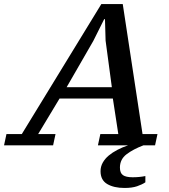

<svg xmlns="http://www.w3.org/2000/svg" viewBox="-70 -720 835 951"><path d="M193 0 205 -56H119L225 -232H489L516 -56H427L415 0H564C546 6 528.7 13.3 512 22C495.3 30.7 480.8 40.2 468.5 50.5C456.2 60.8 446.3 72.5 439 85.5C431.7 98.5 428 112.7 428 128C428 157.3 439 178.5 461 191.5C483 204.5 511.7 211 547 211C571.7 211 592.3 208.2 609 202.5C625.7 196.8 639.3 190.3 650 183V152C630.7 156 609.7 158 587 158C565 158 549 154.5 539 147.5C529 140.5 524 128 524 110C524 82.7 535 60.7 557 44C579 27.3 606.7 12.7 640 0H698L710 -56H636L538 -700H432L38 -56H-38L-50 0ZM260 -288 392 -517 446 -625H450L453 -519L484 -288Z"/></svg>

Font: PT Serif Caption
Style: Italic
Weight: 400
Italic angle: -12°
Designer: A.Korolkova, O.Umpeleva, V.Yefimov
Foundry: ParaType Ltd
Version: Version 1.000W OFL